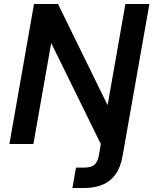

<svg xmlns="http://www.w3.org/2000/svg" viewBox="-20 -720 767 960"><path d="M27 0 150 -700H270L518 -194L607 -700H727L593 59Q583 117 557 152.5Q531 188 491.5 204Q452 220 401 220H342L360 118H400Q435 118 451.5 104.5Q468 91 474 59L484 0L236 -505L147 0Z"/></svg>

Font: DM Sans SemiBold
Style: Italic
Weight: 600
Italic angle: -10°
Designer: Colophon Foundry, Jonny Pinhorn
Foundry: Colophon Foundry
Version: Version 4.004;gftools[0.9.30]